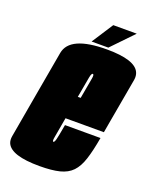

<svg xmlns="http://www.w3.org/2000/svg" viewBox="-168 -800 714 884"><g transform="rotate(20 188.5 -358.0)"><path d="M134 5Q-4.5 5 -27.5 -46.5Q-34 -61.5 -30.5 -81.5Q-15.5 -168 7.5 -298Q30.5 -428 46.2 -517Q62 -606 243 -606Q381 -606 404.5 -554Q412 -538 408.5 -517Q392.5 -428 370.5 -303Q365 -271 360 -243H172Q157 -160 154.5 -143.5Q151 -124.5 155.5 -122Q156 -122 156.5 -122Q162 -122 166.5 -140Q171 -158 180.5 -212.5H354.5Q343 -146.5 329.2 -104Q315.5 -61.5 292.8 -37.8Q270 -14 232 -4.5Q194 5 134 5ZM191.5 -355H205.5Q220 -435 223.5 -455.5Q227 -475 222 -477.5Q221.5 -478 220.5 -478Q213.5 -478 209.5 -455.5Q206.5 -438 191.5 -355ZM164 -616 232 -721H347L246 -616Z"/></g></svg>

Font: Anybody UltraCondensed Black
Style: Italic
Weight: 900
Width: 1
Italic angle: -10°
Designer: Tyler Finck
Foundry: Etcetera Type Company
Version: Version 1.010; ttfautohint (v1.8.3) -l 8 -r 50 -G 200 -x 14 